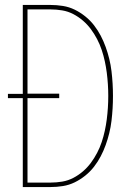

<svg xmlns="http://www.w3.org/2000/svg" viewBox="-20 -755 540 775"><path d="M72 0V-359H12V-376H72V-735H184Q209 -735 234 -731Q259 -727 281.5 -716Q304 -705 324 -689Q344 -673 359.5 -653Q375 -633 386.5 -611Q398 -589 406.5 -565.5Q415 -542 421 -517.5Q427 -493 430 -468Q433 -443 434.5 -418Q436 -393 436 -368Q436 -342 434.5 -317Q433 -292 430 -267Q427 -242 421 -217.5Q415 -193 406.5 -169.5Q398 -146 386.5 -124Q375 -102 359.5 -82Q344 -62 324 -46Q304 -30 281.5 -19Q259 -8 234 -4Q209 0 184 0ZM91 -18H184Q208 -18 231.5 -22Q255 -26 276 -37Q297 -48 315 -63.5Q333 -79 347 -98Q361 -117 372 -138Q383 -159 390.5 -181.5Q398 -204 403 -227Q408 -250 411 -273.5Q414 -297 415.5 -320.5Q417 -344 417 -368Q417 -391 415.5 -414.5Q414 -438 411 -461.5Q408 -485 403 -508Q398 -531 390.5 -553.5Q383 -576 372 -597Q361 -618 347 -637Q333 -656 315 -671.5Q297 -687 276 -698Q255 -709 231.5 -713Q208 -717 184 -717H91V-377H219V-359H91Z"/></svg>

Font: Iosevka SS04 Thin
Style: Regular
Weight: 100
Monospace: yes
Designer: Belleve Invis
Foundry: Belleve Invis
Version: Version 19.0.0; ttfautohint (v1.8.4)